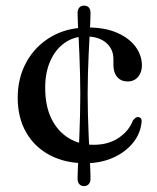

<svg xmlns="http://www.w3.org/2000/svg" viewBox="-20 -566 547 667"><path d="M284.5 -239.5Q284.5 -202.5 285.5 -166Q286.5 -129.5 288 -95.8Q289.5 -62 291 -33Q292.5 -4 293.5 18.5Q294.5 41 294.5 54Q294.5 67 288.2 73.8Q282 80.5 271.5 80.5Q262 80.5 255.8 74Q249.5 67.5 249.5 53.5Q249.5 40.5 250.5 18.2Q251.5 -4 253 -32.8Q254.5 -61.5 255.8 -95.5Q257 -129.5 258 -166Q259 -202.5 259 -239.5Q259 -274.5 258 -309.5Q257 -344.5 255.8 -377Q254.5 -409.5 253 -437.5Q251.5 -465.5 250.5 -486.8Q249.5 -508 249.5 -520.5Q249.5 -533.5 255.8 -540Q262 -546.5 272.5 -546.5Q282.5 -546.5 288.5 -540Q294.5 -533.5 294.5 -520Q294.5 -507.5 293.5 -486.2Q292.5 -465 291 -437.2Q289.5 -409.5 288 -377Q286.5 -344.5 285.5 -309.5Q284.5 -274.5 284.5 -239.5ZM473 -338.5Q473 -314.5 459.5 -298.8Q446 -283 423.5 -283Q400.5 -283 387.2 -298.5Q374 -314 374 -341V-361Q374 -396 348.2 -417.8Q322.5 -439.5 277.5 -439.5Q237 -439.5 205.2 -417.5Q173.5 -395.5 155.2 -355.2Q137 -315 137 -261Q137 -197 159 -153Q181 -109 219 -86Q257 -63 305.5 -63Q356.5 -63 392.2 -87Q428 -111 442 -148Q447.5 -154 451.2 -156.8Q455 -159.5 459.5 -159.5Q466 -159 469.2 -155Q472.5 -151 472 -143.5Q468.5 -102.5 442.2 -70Q416 -37.5 373 -18.2Q330 1 276 1Q206.5 1 153.5 -26.8Q100.5 -54.5 71 -105.8Q41.5 -157 41.5 -226.5Q41.5 -295.5 72 -350.8Q102.5 -406 157.5 -438.2Q212.5 -470.5 286 -470.5Q344.5 -470.5 386.5 -452.2Q428.5 -434 450.8 -403.8Q473 -373.5 473 -338.5Z"/></svg>

Font: Fraunces 10pt
Style: Regular
Weight: 400
Version: Version 1.000;[b76b70a41]